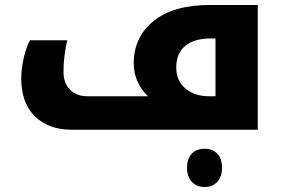

<svg xmlns="http://www.w3.org/2000/svg" viewBox="-20 -519 1136 768"><path d="M268 0Q174 0 119.5 -54Q65 -108 65 -204Q65 -243 74.5 -285.5Q84 -328 100 -358H249Q234 -295 234 -231Q234 -187 260 -160.5Q286 -134 328 -134H572Q546 -158 530.5 -192Q515 -226 515 -266Q515 -371 594.5 -435Q674 -499 818 -499H1011V0ZM842 -134V-365H821Q757 -365 721 -335.5Q685 -306 685 -249Q685 -195 722.5 -164.5Q760 -134 816 -134ZM799 229Q766 229 747 208Q728 187 728 152Q728 118 746 97Q764 76 799 76Q831 76 849.5 96Q868 116 868 152Q868 188 849 208.5Q830 229 799 229Z"/></svg>

Font: Noto Kufi Arabic ExtraBold
Style: Regular
Weight: 800
Designer: Monotype Design Team, David Williams, Khaled Hosny
Foundry: Google LLC
Version: Version 2.109; ttfautohint (v1.8.4.7-5d5b)